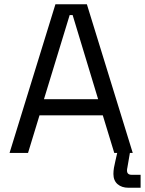

<svg xmlns="http://www.w3.org/2000/svg" viewBox="-20 -720 682 904"><path d="M25 0 241 -700H389L605 0H518L464 -177H166L112 0ZM187 -253H442L322 -649H308ZM585 164Q553 164 533.5 147Q514 130 514 99Q514 85 516.5 70Q519 55 523 39L535 -14H594L582 56Q581 65 579.5 70.5Q578 76 578 83Q578 103 600 103H642V164Z"/></svg>

Font: Space Grotesk Light
Style: Regular
Weight: 400
Version: Version 2.000